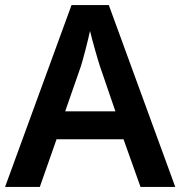

<svg xmlns="http://www.w3.org/2000/svg" viewBox="-20 -737 712 757"><path d="M534 0H671L409 -717H262L0 0H137L203 -188H467ZM374 -476 435 -298H237L299 -476C309 -508 325 -570 335 -615C343 -580 366 -500 374 -476Z"/></svg>

Font: Noto Sans Lao SemiBold
Style: Regular
Weight: 600
Designer: Monotype Design Team
Foundry: Monotype Imaging Inc.
Version: Version 2.003